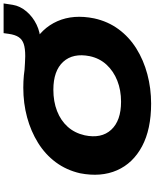

<svg xmlns="http://www.w3.org/2000/svg" viewBox="86 -954 879 1092"><g transform="rotate(-90 526.0 -408.5)"><path d="M482 11Q336 11 239.5 -40.5Q143 -92 103 -183Q63 -274 86 -393Q104 -471 148.5 -531Q193 -591 259 -632Q325 -673 404.5 -694.5Q484 -716 573 -716Q719 -716 815 -664.5Q911 -613 951 -522Q991 -431 967 -313Q950 -235 905.5 -174.5Q861 -114 795.5 -73Q730 -32 649.5 -10.5Q569 11 482 11ZM493 -160Q559 -160 613 -181.5Q667 -203 703.5 -242.5Q740 -282 752 -338Q771 -433 720 -489Q669 -545 561 -545Q494 -545 440 -524Q386 -503 350.5 -463.5Q315 -424 302 -367Q282 -272 333.5 -216Q385 -160 493 -160ZM706 -619 673 -709Q694 -708 713.5 -706.5Q733 -705 752 -705Q796 -705 821.5 -713.5Q847 -722 860.5 -742.5Q874 -763 879 -799L883 -828H1052L1044 -776Q1037 -734 1006.5 -698Q976 -662 931.5 -640.5Q887 -619 839 -619Z"/></g></svg>

Font: Nunito Sans 10pt Expanded Black
Style: Italic
Weight: 900
Width: 7
Italic angle: -9°
Designer: Vernon Adams
Foundry: Vernon Adams
Version: Version 3.101;gftools[0.9.27]